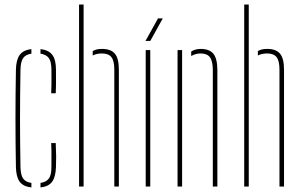

<svg xmlns="http://www.w3.org/2000/svg" viewBox="-20 -820 1326 844"><path d="M50 -85Q49 -138.5 48.5 -192.2Q48 -246 48 -299.5Q48 -353 48.5 -406.8Q49 -460.5 50 -514Q51 -557 66.5 -578.5Q82 -600 118 -604V-584Q93 -580.5 82 -565Q71 -549.5 70 -514Q69 -450.5 68.5 -399Q68 -347.5 68 -299.5Q68 -251.5 68.5 -200Q69 -148.5 70 -85Q71 -50 82 -34.8Q93 -19.5 118 -16V4Q82 0 66.5 -21.2Q51 -42.5 50 -85ZM158 4V-16Q183 -19.5 194.5 -34.8Q206 -50 206 -85Q206 -108.5 206.2 -134Q206.5 -159.5 205 -191H225Q226.5 -159 226.8 -133Q227 -107 226 -85Q224.5 -42.5 209.2 -21.2Q194 0 158 4ZM205 -410Q206 -431 206.2 -449Q206.5 -467 206.2 -483Q206 -499 206 -514Q206 -549.5 194.5 -565Q183 -580.5 158 -584V-604Q194.5 -600 210.2 -578.5Q226 -557 226 -514Q226 -493 226.2 -467.8Q226.5 -442.5 225 -410Z M327.5 0V-800H347.5V0ZM482.5 0V-514Q482.5 -552.5 469.8 -568.8Q457 -585 428.5 -585Q404 -585 387.5 -576V-595.5Q396 -600.5 406 -602.8Q416 -605 428.5 -605Q467.5 -605 485 -584Q502.5 -563 502.5 -514V0Z M620.5 0V-600H640.5V0ZM619.5 -640 674.5 -739H695.5L640.5 -640Z M760.5 0V-600H780.5V0ZM915.5 0V-514Q915 -552.5 902.5 -568.8Q890 -585 861.5 -585Q850 -585 839.8 -582Q829.5 -579 820.5 -573.5V-593.5Q829 -599 839.5 -602Q850 -605 861.5 -605Q900.5 -605 917.8 -584Q935 -563 935.5 -514V0Z M1053.5 0V-800H1073.5V0ZM1208.5 0V-514Q1208.5 -552.5 1195.8 -568.8Q1183 -585 1154.5 -585Q1130 -585 1113.5 -576V-595.5Q1122 -600.5 1132 -602.8Q1142 -605 1154.5 -605Q1193.5 -605 1211 -584Q1228.5 -563 1228.5 -514V0Z"/></svg>

Font: Big Shoulders Stencil Thin
Style: Regular
Weight: 100
Designer: Patric King
Foundry: XO Type Co
Version: Version 2.001